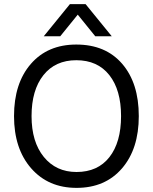

<svg xmlns="http://www.w3.org/2000/svg" viewBox="-20 -903 740 931"><path d="M653 -340Q653 -181 571.5 -86.5Q490 8 351 8Q214 8 131 -87Q48 -182 48 -340Q48 -499 129.5 -593Q211 -687 350 -687Q492 -687 572.5 -593.5Q653 -500 653 -340ZM133 -340Q133 -215 192.5 -142Q252 -69 351 -69Q454 -69 510.5 -141Q567 -213 567 -340Q567 -467 510 -539Q453 -611 350 -611Q248 -611 190.5 -538.5Q133 -466 133 -340ZM272 -727H192L319 -883H395L522 -727H442L357 -832Z"/></svg>

Font: Hind Guntur
Style: Regular
Weight: 400
Version: Version 1.000;PS 1.0;hotconv 1.0.86;makeotf.lib2.5.63406; tt